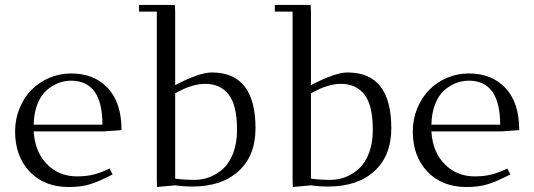

<svg xmlns="http://www.w3.org/2000/svg" viewBox="-20 -749 2157 776"><path d="M41 -217.8Q41 -267.6 59.1 -311.5Q77.1 -355.5 107.7 -386.2Q138.2 -417 179.7 -434.6Q221.2 -452.1 267.1 -452.1Q360.8 -452.1 416 -392.8Q471.2 -333.5 471.2 -223.1L397.9 -217.8H116.2Q121.1 -134.8 169.9 -85.4Q218.8 -36.1 291 -36.1Q329.1 -36.1 358.9 -43.7Q388.7 -51.3 422.9 -67.9L435.1 -43.9Q378.9 -15.1 343.3 -4.2Q307.6 6.8 257.8 6.8Q159.2 6.8 100.1 -55.2Q41 -117.2 41 -217.8ZM116.2 -245.1H394Q394 -422.9 267.1 -422.9Q240.7 -422.9 215.8 -413.3Q190.9 -403.8 168.2 -384Q145.5 -364.3 131.3 -328.4Q117.2 -292.5 116.2 -245.1Z M542 -702.1V-729H686.5L688 -702.1V-404.8Q785.6 -456.1 835.9 -456.1Q1012.7 -456.1 1012.7 -231Q1012.7 -119.6 944.3 -57.4Q876 4.9 757.8 4.9Q721.7 4.9 688 0L614.7 6.8L613.8 -19V-702.1ZM688 -26.9Q726.6 -22 766.6 -22Q798.8 -22 828.6 -33.7Q858.4 -45.4 883.3 -68.6Q908.2 -91.8 923.1 -132.1Q938 -172.4 938 -224.1Q938 -323.2 904.3 -366.7Q870.6 -410.2 808.6 -410.2Q786.1 -410.2 761.7 -403.3Q737.3 -396.5 723.9 -390.1Q710.4 -383.8 688 -372.1Z M1090.8 -702.1V-729H1235.4L1236.8 -702.1V-404.8Q1334.5 -456.1 1384.8 -456.1Q1561.5 -456.1 1561.5 -231Q1561.5 -119.6 1493.2 -57.4Q1424.8 4.9 1306.6 4.9Q1270.5 4.9 1236.8 0L1163.6 6.8L1162.6 -19V-702.1ZM1236.8 -26.9Q1275.4 -22 1315.4 -22Q1347.7 -22 1377.4 -33.7Q1407.2 -45.4 1432.1 -68.6Q1457 -91.8 1471.9 -132.1Q1486.8 -172.4 1486.8 -224.1Q1486.8 -323.2 1453.1 -366.7Q1419.4 -410.2 1357.4 -410.2Q1335 -410.2 1310.5 -403.3Q1286.1 -396.5 1272.7 -390.1Q1259.3 -383.8 1236.8 -372.1Z M1648.4 -217.8Q1648.4 -267.6 1666.5 -311.5Q1684.6 -355.5 1715.1 -386.2Q1745.6 -417 1787.1 -434.6Q1828.6 -452.1 1874.5 -452.1Q1968.3 -452.1 2023.4 -392.8Q2078.6 -333.5 2078.6 -223.1L2005.4 -217.8H1723.6Q1728.5 -134.8 1777.3 -85.4Q1826.2 -36.1 1898.4 -36.1Q1936.5 -36.1 1966.3 -43.7Q1996.1 -51.3 2030.3 -67.9L2042.5 -43.9Q1986.3 -15.1 1950.7 -4.2Q1915 6.8 1865.2 6.8Q1766.6 6.8 1707.5 -55.2Q1648.4 -117.2 1648.4 -217.8ZM1723.6 -245.1H2001.5Q2001.5 -422.9 1874.5 -422.9Q1848.1 -422.9 1823.2 -413.3Q1798.3 -403.8 1775.6 -384Q1752.9 -364.3 1738.8 -328.4Q1724.6 -292.5 1723.6 -245.1Z"/></svg>

Font: Dehuti Alt
Style: Book
Weight: 400
Version: Version 1.2